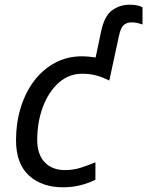

<svg xmlns="http://www.w3.org/2000/svg" viewBox="-20 -785 625 815"><path d="M247 10Q158 10 103 -40Q48 -90 48 -190Q48 -262 67.5 -326.5Q87 -391 123.5 -440Q160 -489 212 -517.5Q264 -546 328 -546Q342 -546 357 -544.5Q372 -543 386 -541L409 -651Q423 -717 455.5 -741Q488 -765 531 -765Q548 -765 562.5 -762Q577 -759 585 -754V-681Q574 -685 562.5 -687.5Q551 -690 539 -690Q517 -690 504.5 -678Q492 -666 485 -633L444 -443Q416 -457 389 -464.5Q362 -472 329 -472Q272 -472 229 -433.5Q186 -395 162 -331Q138 -267 138 -191Q138 -130 169.5 -96.5Q201 -63 256 -63Q291 -63 322.5 -73Q354 -83 385 -96V-22Q357 -8 322.5 1Q288 10 247 10Z"/></svg>

Font: Noto Sans
Style: Italic
Weight: 400
Italic angle: -12°
Designer: Monotype Design Team
Foundry: Monotype Imaging Inc.
Version: Version 2.013; ttfautohint (v1.8.4.7-5d5b)